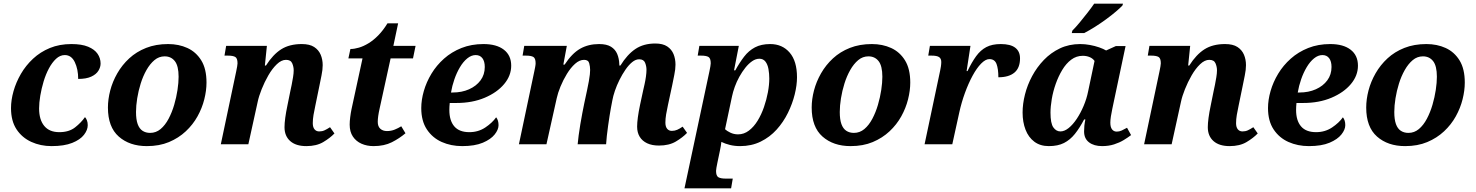

<svg xmlns="http://www.w3.org/2000/svg" viewBox="-20 -786 8041 1046"><path d="M261 10Q200.9 10 150.5 -13Q100.1 -36 70 -81.5Q40 -127 40 -197Q40 -241 53.7 -289.5Q67.5 -338 93.9 -383.5Q120.3 -429 159.9 -466Q199.5 -503 251.8 -524.5Q304 -546 369 -546Q425 -546 460 -531.5Q495 -517 511.5 -493Q528 -469 528 -440Q528 -420 516 -400.5Q504 -381 477 -368.5Q450 -356 406 -356Q406 -409 387.5 -447.5Q369 -486 333 -486Q307.3 -486 285.5 -465.8Q263.8 -445.6 246.5 -413.3Q229.2 -380.9 217.5 -341.9Q205.9 -303 199.4 -264.5Q193 -226 193 -195.3Q193 -134 221 -100Q249 -66 303 -66Q356 -66 389 -92Q422 -118 443 -148Q449 -142 453.5 -130.5Q458 -119 458 -104Q458 -78 437.5 -51.5Q417 -25 373.4 -7.5Q329.8 10 261 10Z M780 10Q686 10 627 -42Q568 -94 568 -200Q568 -245 580.5 -293Q593 -341 619 -386.5Q645 -432 684 -468Q723 -504 776 -525Q829 -546 896 -546Q954 -546 1001 -524.5Q1048 -503 1076.5 -457Q1105 -411 1105 -336Q1105 -293 1093 -245Q1081 -197 1056 -152Q1031 -107 992 -70.5Q953 -34 900.5 -12Q848 10 780 10ZM798 -62Q830 -62 855 -83Q880 -104 898.5 -139Q917 -174 929 -215Q941 -256 947 -296Q953 -336 953 -368Q953 -427 932.5 -453Q912 -479 877 -479Q846 -479 821.5 -458.5Q797 -438 778 -404.5Q759 -371 746.5 -331Q734 -291 727.5 -250.5Q721 -210 721 -176Q721 -135 730 -110Q739 -85 756.5 -73.5Q774 -62 798 -62Z M1649 10Q1592 10 1561 -17.5Q1530 -45 1530 -93Q1530 -114 1534 -144Q1538 -174 1546 -212L1562 -291Q1565 -304 1569 -324Q1573 -344 1576.5 -365.5Q1580 -387 1580 -403Q1580 -422 1572 -441Q1564 -460 1538 -460Q1513 -460 1488 -436Q1463 -412 1442 -375.5Q1421 -339 1405.5 -300Q1390 -261 1384 -232L1333 0H1183L1267 -398Q1270 -411 1272 -424Q1274 -437 1274 -441Q1274 -468 1262 -475.5Q1250 -483 1221 -483H1203L1212 -536H1434L1423 -429H1429Q1467 -489 1512 -517.5Q1557 -546 1624 -546Q1667 -546 1691.5 -530Q1716 -514 1727 -488Q1738 -462 1738 -431Q1738 -406 1731.5 -375Q1725 -344 1720 -318L1698 -211Q1692 -184 1688 -160Q1684 -136 1684 -115Q1684 -93 1693.5 -81.5Q1703 -70 1719 -70Q1735 -70 1748 -76Q1761 -82 1778 -93L1802 -59Q1778 -34 1741 -12Q1704 10 1649 10Z M2015 10Q1979 10 1949.5 -3Q1920 -16 1902.5 -42Q1885 -68 1885 -107Q1885 -125 1888 -148.5Q1891 -172 1895 -191L1955 -468H1878L1889 -519Q1910 -519 1935.5 -526.5Q1961 -534 1988 -550.5Q2015 -567 2041 -593.5Q2067 -620 2091 -659H2149L2123 -536H2244L2230 -468H2108L2048 -194Q2043 -172 2040.5 -154Q2038 -136 2038 -122Q2038 -97 2052 -84.5Q2066 -72 2088 -72Q2111 -72 2130.5 -80Q2150 -88 2166 -98L2189 -60Q2156 -32 2114.5 -11Q2073 10 2015 10Z M2497.9 10Q2437 10 2386.5 -12.5Q2336 -35 2305.5 -81Q2275 -127 2275 -197.3Q2275 -241.5 2289 -290.3Q2303 -339 2330.5 -384.5Q2358 -430 2399 -466.5Q2440 -503 2494 -524.5Q2548 -546 2613.9 -546Q2685.5 -546 2725.2 -515.1Q2765 -484.3 2765 -428.1Q2765 -374 2726.5 -328Q2688 -282 2620.7 -253.5Q2553.3 -225 2467 -225H2430.1Q2429.1 -214.7 2428.5 -204.8Q2428 -195 2428 -187Q2428 -129 2455 -97.5Q2482 -66 2536.9 -66Q2585.7 -66 2623.9 -91.5Q2662 -117 2683 -147Q2696 -131 2696 -104Q2696 -80 2675 -53.5Q2654 -27 2610.4 -8.5Q2566.7 10 2497.9 10ZM2445.6 -282Q2496 -282 2535.5 -299.6Q2575 -317.2 2598 -348.3Q2621 -379.5 2621 -421Q2621 -452 2608 -469Q2595 -486 2571.5 -486Q2548 -486 2525.8 -468Q2503.6 -450 2485.8 -420Q2468 -390 2455.5 -354Q2443 -318 2437 -282Z M3570 7Q3532 7 3505.5 -5.5Q3479 -18 3465 -41Q3451 -64 3451 -96Q3451 -117 3455 -147Q3459 -177 3467 -215L3484 -294Q3487 -307 3491.5 -327Q3496 -347 3499 -368.5Q3502 -390 3502 -406Q3502 -425 3494.5 -444Q3487 -463 3462 -463Q3443 -463 3424 -447.5Q3405 -432 3387.5 -406.5Q3370 -381 3355 -351Q3340 -321 3330 -291.5Q3320 -262 3316 -239L3308 -197Q3305 -181 3301 -155.5Q3297 -130 3293 -101.5Q3289 -73 3286 -46Q3283 -19 3282 0H3127Q3129 -20 3132.5 -48.5Q3136 -77 3141.5 -108.5Q3147 -140 3152.5 -170Q3158 -200 3163 -223L3178 -293Q3184 -322 3188 -343.5Q3192 -365 3193.5 -380.5Q3195 -396 3195 -405Q3195 -423 3190 -441.5Q3185 -460 3162 -460Q3137 -460 3113 -438.5Q3089 -417 3068.5 -383.5Q3048 -350 3033.5 -314.5Q3019 -279 3013 -251L2957 0H2807L2891 -398Q2893 -407 2895.5 -420.5Q2898 -434 2898 -441Q2898 -468 2886 -475.5Q2874 -483 2845 -483H2827L2836 -536H3068L3049 -434H3056Q3096 -495 3140.5 -520.5Q3185 -546 3244 -546Q3285 -546 3308.5 -531.5Q3332 -517 3342.5 -492Q3353 -467 3354 -435Q3354 -434 3354 -432.5Q3354 -431 3354 -429H3360Q3397 -489 3441.5 -519Q3486 -549 3550 -549Q3591 -549 3615 -533Q3639 -517 3649.5 -491Q3660 -465 3660 -434Q3660 -409 3653.5 -378Q3647 -347 3642 -321L3619 -214Q3613 -187 3609 -163Q3605 -139 3605 -118Q3605 -96 3614.5 -84.5Q3624 -73 3640 -73Q3656 -73 3669.5 -79Q3683 -85 3699 -96L3723 -62Q3699 -37 3662 -15Q3625 7 3570 7Z M3845 -398Q3848 -411 3850 -424Q3852 -437 3852 -441Q3852 -468 3840 -475.5Q3828 -483 3799 -483H3781L3790 -536H4005L3979 -403H3986Q4009 -445 4034 -477.5Q4059 -510 4093 -528Q4127 -546 4176 -546Q4242 -546 4282 -499.5Q4322 -453 4322 -365Q4322 -322 4309.5 -271.5Q4297 -221 4272.5 -171Q4248 -121 4211 -80Q4174 -39 4124 -14.5Q4074 10 4012 10Q3982 10 3956 3.5Q3930 -3 3910 -13Q3909 -5 3907 9Q3905 23 3902 35L3888 102Q3885 115 3883 128Q3881 141 3881 145Q3881 172 3893.5 179.5Q3906 187 3934 187H3972L3963 240H3709ZM4001 -54Q4033 -54 4060 -74.5Q4087 -95 4107.5 -128.5Q4128 -162 4142 -202.5Q4156 -243 4163.5 -283.5Q4171 -324 4171 -358Q4171 -385 4166.5 -410Q4162 -435 4150 -450.5Q4138 -466 4117 -466Q4097 -466 4077.5 -452.5Q4058 -439 4040.5 -417Q4023 -395 4008 -368Q3993 -341 3983 -313Q3973 -285 3968 -261L3930 -82Q3939 -73 3958.5 -63.5Q3978 -54 4001 -54Z M4614 10Q4520 10 4461 -42Q4402 -94 4402 -200Q4402 -245 4414.5 -293Q4427 -341 4453 -386.5Q4479 -432 4518 -468Q4557 -504 4610 -525Q4663 -546 4730 -546Q4788 -546 4835 -524.5Q4882 -503 4910.5 -457Q4939 -411 4939 -336Q4939 -293 4927 -245Q4915 -197 4890 -152Q4865 -107 4826 -70.5Q4787 -34 4734.5 -12Q4682 10 4614 10ZM4632 -62Q4664 -62 4689 -83Q4714 -104 4732.5 -139Q4751 -174 4763 -215Q4775 -256 4781 -296Q4787 -336 4787 -368Q4787 -427 4766.5 -453Q4746 -479 4711 -479Q4680 -479 4655.5 -458.5Q4631 -438 4612 -404.5Q4593 -371 4580.5 -331Q4568 -291 4561.5 -250.5Q4555 -210 4555 -176Q4555 -135 4564 -110Q4573 -85 4590.5 -73.5Q4608 -62 4632 -62Z M5102 -402Q5104 -410 5106 -424Q5108 -438 5108 -448Q5108 -467 5096 -475Q5084 -483 5055 -483H5037L5046 -536H5267L5246 -399H5251Q5274 -447 5298 -480Q5322 -513 5353.5 -529.5Q5385 -546 5432 -546Q5485 -546 5511 -526Q5537 -506 5537 -468Q5537 -416 5506.5 -390.5Q5476 -365 5419 -365Q5419 -411 5409 -437.5Q5399 -464 5370 -464Q5349 -464 5325 -439.5Q5301 -415 5278.5 -373.5Q5256 -332 5237 -280Q5218 -228 5206 -173L5168 0H5017Z M5694 10Q5647 10 5615 -14Q5583 -38 5567 -79.5Q5551 -121 5551 -173Q5551 -220 5564 -271.5Q5577 -323 5603 -371.5Q5629 -420 5667 -459.5Q5705 -499 5754.5 -522.5Q5804 -546 5865 -546Q5891 -546 5918 -541Q5945 -536 5968 -528Q5991 -520 6006 -511L6059 -535H6112L6046 -223Q6044 -212 6039.5 -192Q6035 -172 6032 -151.5Q6029 -131 6029 -118Q6029 -93 6038.5 -81Q6048 -69 6064 -69Q6078 -69 6091 -75Q6104 -81 6120 -90L6142 -50Q6125 -37 6102 -23Q6079 -9 6049.5 0.5Q6020 10 5984 10Q5940 10 5913 -10.5Q5886 -31 5886 -70Q5886 -86 5887.5 -101Q5889 -116 5893 -135H5886Q5862 -89 5836 -56.5Q5810 -24 5776.5 -7Q5743 10 5694 10ZM5757 -70Q5779 -70 5802 -88.5Q5825 -107 5846 -138.5Q5867 -170 5883.5 -209Q5900 -248 5908 -288L5943 -454Q5933 -468 5916 -475Q5899 -482 5879 -482Q5844 -482 5816 -461Q5788 -440 5767 -405Q5746 -370 5731.5 -329Q5717 -288 5710 -246.5Q5703 -205 5703 -172Q5703 -114 5718.5 -92Q5734 -70 5757 -70ZM5819 -606 5822 -619Q5841 -638 5862.5 -664Q5884 -690 5905 -717Q5926 -744 5941 -766H6098L6095 -756Q6083 -743 6059.5 -723Q6036 -703 6006 -681Q5976 -659 5945 -639.5Q5914 -620 5887 -606Z M6679 10Q6622 10 6591 -17.5Q6560 -45 6560 -93Q6560 -114 6564 -144Q6568 -174 6576 -212L6592 -291Q6595 -304 6599 -324Q6603 -344 6606.5 -365.5Q6610 -387 6610 -403Q6610 -422 6602 -441Q6594 -460 6568 -460Q6543 -460 6518 -436Q6493 -412 6472 -375.5Q6451 -339 6435.5 -300Q6420 -261 6414 -232L6363 0H6213L6297 -398Q6300 -411 6302 -424Q6304 -437 6304 -441Q6304 -468 6292 -475.5Q6280 -483 6251 -483H6233L6242 -536H6464L6453 -429H6459Q6497 -489 6542 -517.5Q6587 -546 6654 -546Q6697 -546 6721.5 -530Q6746 -514 6757 -488Q6768 -462 6768 -431Q6768 -406 6761.5 -375Q6755 -344 6750 -318L6728 -211Q6722 -184 6718 -160Q6714 -136 6714 -115Q6714 -93 6723.5 -81.5Q6733 -70 6749 -70Q6765 -70 6778 -76Q6791 -82 6808 -93L6832 -59Q6808 -34 6771 -12Q6734 10 6679 10Z M7110.9 10Q7050 10 6999.5 -12.5Q6949 -35 6918.5 -81Q6888 -127 6888 -197.3Q6888 -241.5 6902 -290.3Q6916 -339 6943.5 -384.5Q6971 -430 7012 -466.5Q7053 -503 7107 -524.5Q7161 -546 7226.9 -546Q7298.5 -546 7338.2 -515.1Q7378 -484.3 7378 -428.1Q7378 -374 7339.5 -328Q7301 -282 7233.7 -253.5Q7166.3 -225 7080 -225H7043.1Q7042.1 -214.7 7041.5 -204.8Q7041 -195 7041 -187Q7041 -129 7068 -97.5Q7095 -66 7149.9 -66Q7198.7 -66 7236.9 -91.5Q7275 -117 7296 -147Q7309 -131 7309 -104Q7309 -80 7288 -53.5Q7267 -27 7223.4 -8.5Q7179.7 10 7110.9 10ZM7058.6 -282Q7109 -282 7148.5 -299.6Q7188 -317.2 7211 -348.3Q7234 -379.5 7234 -421Q7234 -452 7221 -469Q7208 -486 7184.5 -486Q7161 -486 7138.8 -468Q7116.6 -450 7098.8 -420Q7081 -390 7068.5 -354Q7056 -318 7050 -282Z M7635 10Q7541 10 7482 -42Q7423 -94 7423 -200Q7423 -245 7435.5 -293Q7448 -341 7474 -386.5Q7500 -432 7539 -468Q7578 -504 7631 -525Q7684 -546 7751 -546Q7809 -546 7856 -524.5Q7903 -503 7931.5 -457Q7960 -411 7960 -336Q7960 -293 7948 -245Q7936 -197 7911 -152Q7886 -107 7847 -70.5Q7808 -34 7755.5 -12Q7703 10 7635 10ZM7653 -62Q7685 -62 7710 -83Q7735 -104 7753.5 -139Q7772 -174 7784 -215Q7796 -256 7802 -296Q7808 -336 7808 -368Q7808 -427 7787.5 -453Q7767 -479 7732 -479Q7701 -479 7676.5 -458.5Q7652 -438 7633 -404.5Q7614 -371 7601.5 -331Q7589 -291 7582.5 -250.5Q7576 -210 7576 -176Q7576 -135 7585 -110Q7594 -85 7611.5 -73.5Q7629 -62 7653 -62Z"/></svg>

Font: Noto Serif
Style: Italic
Weight: 400
Italic angle: -12°
Designer: Monotype Design Team
Foundry: Monotype Imaging Inc.
Version: Version 2.013